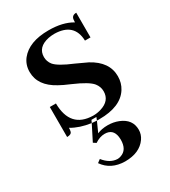

<svg xmlns="http://www.w3.org/2000/svg" viewBox="-165 -518 727 822"><g transform="rotate(-30 199.0 -107.0)"><path d="M187.5 -16.6Q76.2 -18.6 75.2 -141.6H44.9V6.8Q66.4 6.8 69.3 -5.9Q71.3 -12.7 71.3 -23.4Q110.4 0 166 7.8L127.9 83L141.6 91.8Q166 75.2 190.4 75.2Q231.4 75.2 237.3 117.2Q238.3 124 238.3 130.9Q238.3 181.6 201.2 193.4Q193.4 196.3 185.5 196.3Q148.4 195.3 119.1 158.2L103.5 169.9Q138.7 220.7 208 221.7Q280.3 221.7 312.5 175.8Q326.2 156.2 326.2 132.8Q326.2 81.1 272.5 59.6Q248 49.8 219.7 49.8Q190.4 49.8 168 59.6L190.4 9.8Q186.5 9.8 178.7 8.8Q169.9 7.8 166 7.8L171.9 -4.9H196.3L190.4 9.8H203.1Q308.6 9.8 346.7 -50.8Q363.3 -77.1 363.3 -110.4Q363.3 -181.6 285.2 -223.6Q267.6 -232.4 230.5 -249Q162.1 -277.3 143.6 -299.8Q129.9 -317.4 129.9 -338.9Q129.9 -387.7 188.5 -400.4Q203.1 -403.3 218.8 -403.3Q314.5 -401.4 317.4 -312.5H344.7V-434.6Q323.2 -434.6 320.3 -416Q319.3 -410.2 319.3 -401.4Q274.4 -428.7 204.1 -428.7Q107.4 -428.7 65.4 -376Q44.9 -349.6 44.9 -314.5Q44.9 -246.1 121.1 -205.1Q137.7 -195.3 174.8 -179.7Q245.1 -149.4 263.7 -126Q278.3 -107.4 278.3 -85Q278.3 -38.1 226.6 -22.5Q208 -16.6 187.5 -16.6Z"/></g></svg>

Font: Abhaya Libre SemiBold
Style: Regular
Weight: 600
Designer: Pushpananda Ekanayake, Sol Matas, Pathum Egodawatta
Foundry: Mooniak
Version: Version 1.050 ; ttfautohint (v1.6)